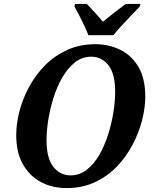

<svg xmlns="http://www.w3.org/2000/svg" viewBox="-20 -951 780 982"><path d="M320 11Q247 11 189 -20Q131 -51 97 -111Q63 -171 63 -260Q63 -318 79.5 -382Q96 -446 129 -507Q162 -568 210.5 -617Q259 -666 323.5 -695.5Q388 -725 468 -725Q536 -725 594.5 -696.5Q653 -668 688 -609Q723 -550 723 -456Q723 -401 707 -337.5Q691 -274 659 -212.5Q627 -151 579 -100.5Q531 -50 466 -19.5Q401 11 320 11ZM340 -54Q387 -54 424 -83Q461 -112 488 -159Q515 -206 533 -263Q551 -320 560 -376.5Q569 -433 569 -480Q569 -574 534.5 -617.5Q500 -661 447 -661Q400 -661 363.5 -632Q327 -603 299.5 -556Q272 -509 254 -452Q236 -395 227 -338.5Q218 -282 218 -235Q218 -140 253.5 -97Q289 -54 340 -54ZM432 -771Q424 -792 411.5 -819Q399 -846 385 -872.5Q371 -899 361 -918L364 -931H424Q440 -914 465 -887Q490 -860 506 -840Q531 -860 566 -887.5Q601 -915 623 -931H698L695 -918Q677 -899 652.5 -873.5Q628 -848 603.5 -821.5Q579 -795 560 -771Z"/></svg>

Font: Noto Serif SemiCondensed
Style: Bold Italic
Weight: 700
Width: 4
Italic angle: -12°
Designer: Monotype Design Team
Foundry: Monotype Imaging Inc.
Version: Version 2.014